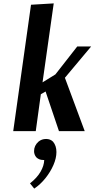

<svg xmlns="http://www.w3.org/2000/svg" viewBox="-20 -774 558 1133"><path d="M163 -746 297 -754 231 -288 307 -335 436 -500H518L363 -315L480 0H328L249 -234L221 -218L191 0H58ZM207 62Q226 46 252 46Q277 46 293 62Q313 86 313 123Q313 159 295.5 199.5Q278 240 248.5 277Q219 314 182 339L157 308Q198 276 219 240Q240 204 241 170H234Q210 170 194 154Q181 138 181 118Q181 85 207 62Z"/></svg>

Font: Arsenal SC
Style: Bold Italic
Weight: 700
Italic angle: -9.10001°
Designer: Andrij Shevchenko
Foundry: Stairsfor
Version: Version 2.001; ttfautohint (v1.8.4.7-5d5b)